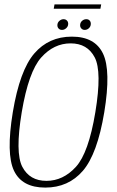

<svg xmlns="http://www.w3.org/2000/svg" viewBox="-20 -846 530 870"><path d="M185 4Q290 4 355.5 -72Q421 -148 452.5 -337.5Q483.5 -526 446.8 -603Q410 -680 305.5 -680Q201 -680 135.2 -603.5Q69.5 -527 38 -337.5Q7 -148.5 43.5 -72.2Q80 4 185 4ZM190.5 -26.5Q114.5 -26.5 81.2 -90Q48 -153.5 78.5 -337.5Q109.5 -521.5 166.8 -585.5Q224 -649.5 300 -649.5Q376 -649.5 409.2 -585.8Q442.5 -522 412 -337.5Q381.5 -153 323.8 -89.8Q266 -26.5 190.5 -26.5ZM261 -710.5Q271.5 -710.5 280.2 -718.5Q289 -726.5 289 -738Q289 -747.5 283 -753.2Q277 -759 268 -759Q257.5 -759 248.8 -751.2Q240 -743.5 240 -731.5Q240 -722.5 245.8 -716.5Q251.5 -710.5 261 -710.5ZM363.5 -710.5Q375 -710.5 383.2 -718.5Q391.5 -726.5 391.5 -738Q391.5 -747.5 386 -753.2Q380.5 -759 371 -759Q360 -759 351.5 -751.2Q343 -743.5 343 -731.5Q343 -722.5 349 -716.5Q355 -710.5 363.5 -710.5ZM223.5 -806.5H435L438.5 -826H227Z"/></svg>

Font: Anybody SemiCondensed ExtraLight
Style: Italic
Weight: 250
Width: 4
Italic angle: -10°
Version: Version 1.113;gftools[0.9.25]